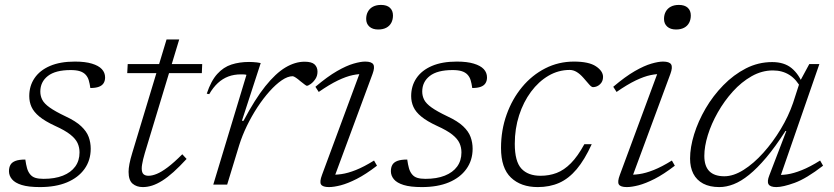

<svg xmlns="http://www.w3.org/2000/svg" viewBox="-20 -751 3392 781"><path d="M83 -102Q86 -81 90 -66.8Q94 -52.5 102.5 -42Q111 -31.5 124.2 -27.5Q137.5 -23.5 157.5 -23.5Q203 -23.5 235.8 -36.5Q268.5 -49.5 286 -73.5Q303.5 -97.5 303.5 -131Q303.5 -151.5 295.5 -169Q287.5 -186.5 266.2 -203.5Q245 -220.5 204 -239Q163 -258 140.2 -276.8Q117.5 -295.5 108.2 -316Q99 -336.5 99 -360Q99 -401.5 120.5 -433.2Q142 -465 183.5 -482.8Q225 -500.5 284.5 -500.5Q326.5 -500.5 353.8 -492.2Q381 -484 394.2 -469.8Q407.5 -455.5 407.5 -436Q407.5 -422.5 401.5 -412.8Q395.5 -403 382.2 -398Q369 -393 347.5 -393Q345 -411 341 -424.5Q337 -438 328 -447.5Q319 -457 304.5 -461.5Q290 -466 267.5 -466Q205.5 -466 174.8 -442Q144 -418 144 -378.5Q144 -360.5 152 -345Q160 -329.5 182 -313.8Q204 -298 246 -278Q288 -258.5 310.2 -237.5Q332.5 -216.5 340.8 -193.8Q349 -171 349 -146Q349 -99 323.8 -63.8Q298.5 -28.5 252.5 -9.2Q206.5 10 142.5 10Q96 10 68.5 1.5Q41 -7 28.8 -21.8Q16.5 -36.5 16.5 -54.5Q16.5 -70 22.5 -80.5Q28.5 -91 43 -96.5Q57.5 -102 83 -102Z M497.5 -453.5 499.5 -490.5H802.5L801 -453.5ZM569 -128Q565 -114.5 562.2 -102.8Q559.5 -91 558 -82Q556.5 -73 556.5 -66Q556.5 -49 563.8 -42.5Q571 -36 584 -36Q599 -36 618 -43.8Q637 -51.5 662.2 -70.5Q687.5 -89.5 721.5 -123.5L739 -104.5Q710.5 -73.5 686 -51.5Q661.5 -29.5 640 -16Q618.5 -2.5 599 3.8Q579.5 10 561 10Q535.5 10 519.2 -4Q503 -18 503 -52Q503 -65.5 506.5 -84.2Q510 -103 518 -129L657.5 -590.5H709Z M982.5 -446.5Q978.5 -448 972.5 -448.2Q966.5 -448.5 960.5 -448.5Q932 -448.5 908.8 -439.8Q885.5 -431 866.2 -413.2Q847 -395.5 831 -368L821 -370Q838.5 -422.5 863.8 -450.2Q889 -478 921.5 -488.5Q954 -499 993 -499Q1001 -499 1009.2 -498.5Q1017.5 -498 1025.8 -497Q1034 -496 1040.5 -494.5L964 -259.5H970.5Q1017 -347.5 1059.2 -400.2Q1101.5 -453 1141 -476.5Q1180.5 -500 1219 -500Q1248 -500 1259.8 -488.8Q1271.5 -477.5 1271.5 -459.5Q1271.5 -442.5 1263 -429.8Q1254.5 -417 1244 -409.5Q1233.5 -402 1228 -402Q1226 -402 1218.2 -408Q1210.5 -414 1201.5 -421Q1192.5 -429 1183.5 -435Q1174.5 -441 1170.5 -441Q1150.5 -441 1126.2 -424.5Q1102 -408 1076.5 -379.5Q1051 -351 1027.2 -314.8Q1003.5 -278.5 984.2 -238.8Q965 -199 953 -160.5L904 0H847.5Z M1290 -40 1448.5 -468 1462.5 -449.5Q1441.5 -451 1415 -445.5Q1388.5 -440 1354.5 -423.8Q1320.5 -407.5 1276.5 -377L1263 -398Q1312 -439.5 1350.8 -461.8Q1389.5 -484 1418.2 -492.2Q1447 -500.5 1465.5 -500.5Q1491.5 -500.5 1498.5 -489Q1505.5 -477.5 1495.5 -450.5L1336 -19.5L1322 -41Q1342.5 -39 1368.8 -42.8Q1395 -46.5 1427.8 -59.5Q1460.5 -72.5 1501.5 -98L1513.5 -77Q1468 -42 1431 -23.2Q1394 -4.5 1365.8 2.8Q1337.5 10 1318 10Q1293 10 1286 -0.5Q1279 -11 1290 -40ZM1469.5 -674Q1469.5 -691 1476.8 -704Q1484 -717 1497.5 -724Q1511 -731 1530 -731Q1553.5 -731 1566 -719.5Q1578.5 -708 1578.5 -688Q1578.5 -671 1571.5 -658Q1564.5 -645 1551 -638Q1537.5 -631 1518.5 -631Q1495.5 -631 1482.5 -642.8Q1469.5 -654.5 1469.5 -674Z M1636.5 -102Q1639.5 -81 1643.5 -66.8Q1647.5 -52.5 1656 -42Q1664.5 -31.5 1677.8 -27.5Q1691 -23.5 1711 -23.5Q1756.5 -23.5 1789.2 -36.5Q1822 -49.5 1839.5 -73.5Q1857 -97.5 1857 -131Q1857 -151.5 1849 -169Q1841 -186.5 1819.8 -203.5Q1798.5 -220.5 1757.5 -239Q1716.5 -258 1693.8 -276.8Q1671 -295.5 1661.8 -316Q1652.5 -336.5 1652.5 -360Q1652.5 -401.5 1674 -433.2Q1695.5 -465 1737 -482.8Q1778.5 -500.5 1838 -500.5Q1880 -500.5 1907.2 -492.2Q1934.5 -484 1947.8 -469.8Q1961 -455.5 1961 -436Q1961 -422.5 1955 -412.8Q1949 -403 1935.8 -398Q1922.5 -393 1901 -393Q1898.5 -411 1894.5 -424.5Q1890.5 -438 1881.5 -447.5Q1872.5 -457 1858 -461.5Q1843.5 -466 1821 -466Q1759 -466 1728.2 -442Q1697.5 -418 1697.5 -378.5Q1697.5 -360.5 1705.5 -345Q1713.5 -329.5 1735.5 -313.8Q1757.5 -298 1799.5 -278Q1841.5 -258.5 1863.8 -237.5Q1886 -216.5 1894.2 -193.8Q1902.5 -171 1902.5 -146Q1902.5 -99 1877.2 -63.8Q1852 -28.5 1806 -9.2Q1760 10 1696 10Q1649.5 10 1622 1.5Q1594.5 -7 1582.2 -21.8Q1570 -36.5 1570 -54.5Q1570 -70 1576 -80.5Q1582 -91 1596.5 -96.5Q1611 -102 1636.5 -102Z M2297.5 -466.5Q2251.5 -466.5 2211.2 -443Q2171 -419.5 2140 -377.8Q2109 -336 2091.5 -281.8Q2074 -227.5 2074 -166Q2074 -94 2101 -65Q2128 -36 2179 -36Q2214 -36 2244.2 -47.5Q2274.5 -59 2302.2 -87Q2330 -115 2357 -164.5H2387Q2358 -101 2325.8 -62.8Q2293.5 -24.5 2254.8 -7.2Q2216 10 2167.5 10Q2099 10 2058.5 -28.5Q2018 -67 2018 -149Q2018 -221.5 2040.8 -285Q2063.5 -348.5 2103.8 -397Q2144 -445.5 2198 -473Q2252 -500.5 2314.5 -500.5Q2375.5 -500.5 2404.2 -481.2Q2433 -462 2433 -438Q2433 -420 2421 -408.5Q2409 -397 2392.5 -396.5Q2386 -396.5 2376.5 -407.5Q2367 -418.5 2353.5 -434Q2339.5 -450 2325.8 -458.2Q2312 -466.5 2297.5 -466.5Z M2501.5 -40 2660 -468 2674 -449.5Q2653 -451 2626.5 -445.5Q2600 -440 2566 -423.8Q2532 -407.5 2488 -377L2474.5 -398Q2523.5 -439.5 2562.2 -461.8Q2601 -484 2629.8 -492.2Q2658.5 -500.5 2677 -500.5Q2703 -500.5 2710 -489Q2717 -477.5 2707 -450.5L2547.5 -19.5L2533.5 -41Q2554 -39 2580.2 -42.8Q2606.5 -46.5 2639.2 -59.5Q2672 -72.5 2713 -98L2725 -77Q2679.5 -42 2642.5 -23.2Q2605.5 -4.5 2577.2 2.8Q2549 10 2529.5 10Q2504.5 10 2497.5 -0.5Q2490.5 -11 2501.5 -40ZM2681 -674Q2681 -691 2688.2 -704Q2695.5 -717 2709 -724Q2722.5 -731 2741.5 -731Q2765 -731 2777.5 -719.5Q2790 -708 2790 -688Q2790 -671 2783 -658Q2776 -645 2762.5 -638Q2749 -631 2730 -631Q2707 -631 2694 -642.8Q2681 -654.5 2681 -674Z M3109.5 -38 3178.5 -218H3175Q3133.5 -153.5 3096.8 -110Q3060 -66.5 3027.2 -40Q2994.5 -13.5 2964.5 -1.8Q2934.5 10 2906 10Q2867 10 2840.2 -4.2Q2813.5 -18.5 2800.2 -44.5Q2787 -70.5 2787 -106Q2787 -151.5 2803.5 -204.8Q2820 -258 2850.2 -309.8Q2880.5 -361.5 2922.2 -404.2Q2964 -447 3014.2 -472.8Q3064.5 -498.5 3121 -498.5Q3170 -498.5 3200 -473.8Q3230 -449 3246 -406.5L3239.5 -390Q3220.5 -427.5 3191.5 -446Q3162.5 -464.5 3124 -464.5Q3079 -464.5 3037.5 -441Q2996 -417.5 2961 -378.8Q2926 -340 2899.8 -293.8Q2873.5 -247.5 2859.2 -201.2Q2845 -155 2845 -117Q2845 -75 2865.5 -54.5Q2886 -34 2926.5 -34Q2963.5 -34 3004.8 -60Q3046 -86 3085 -129.5Q3124 -173 3155.8 -225.8Q3187.5 -278.5 3206 -332.5L3235 -422L3272 -490.5H3313L3149.5 -19L3136 -40Q3156 -38 3182 -41.8Q3208 -45.5 3241.2 -58.8Q3274.5 -72 3316 -98L3328 -77Q3260 -24.5 3212.2 -7.2Q3164.5 10 3138 10Q3113 10 3106.2 -1.5Q3099.5 -13 3109.5 -38Z"/></svg>

Font: Newsreader 9pt Light
Style: Italic
Weight: 300
Italic angle: -17°
Designer: Hugues Gentile
Foundry: Production Type
Version: Version 1.003